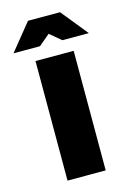

<svg xmlns="http://www.w3.org/2000/svg" viewBox="-148 -677 497 729"><g transform="rotate(-15 100.0 -312.5)"><path d="M25 -470H175V0H25ZM-48 -520 37 -625H163L248 -520H144L100 -557L56 -520Z"/></g></svg>

Font: Smooch Sans Black
Style: Regular
Weight: 900
Designer: Robert E. Leuschke
Foundry: Robert E. Leuschke
Version: Version 1.010; ttfautohint (v1.8.3)